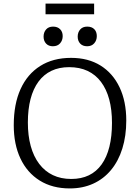

<svg xmlns="http://www.w3.org/2000/svg" viewBox="-20 -1041 784 1075"><path d="M371 14Q273 14 202.5 -30Q132 -74 94.5 -153.5Q57 -233 57 -340Q57 -458 95 -542Q133 -626 205 -671.5Q277 -717 378 -717Q474 -717 543 -674Q612 -631 649.5 -552Q687 -473 687 -366Q687 -280 665 -209.5Q643 -139 601.5 -89Q560 -39 501.5 -12.5Q443 14 371 14ZM379 -39Q435 -39 477.5 -59.5Q520 -80 549 -120.5Q578 -161 592.5 -219.5Q607 -278 607 -353Q607 -427 591.5 -484.5Q576 -542 545.5 -582.5Q515 -623 470.5 -644Q426 -665 367 -665Q311 -665 268 -644.5Q225 -624 195.5 -584Q166 -544 151 -486.5Q136 -429 136 -355Q136 -282 152 -223.5Q168 -165 199.5 -123.5Q231 -82 276 -60.5Q321 -39 379 -39ZM468 -782Q443 -782 429 -797Q415 -812 415 -836Q415 -860 429 -876Q443 -892 468 -892Q494 -892 508 -877.5Q522 -863 522 -839Q522 -815 507.5 -798.5Q493 -782 468 -782ZM276 -782Q252 -782 238 -797Q224 -812 224 -836Q224 -860 238 -876Q252 -892 277 -892Q302 -892 316.5 -877.5Q331 -863 331 -839Q331 -815 316.5 -798.5Q302 -782 276 -782ZM235 -961V-1021H507V-961Z"/></svg>

Font: Literata 18pt Light
Style: Regular
Weight: 300
Designer: Latin by Veronika Burian and Jose Scaglione. Greek by Irene Vlachou. Cyrillic by Vera Evstafieva.
Foundry: TypeTogether
Version: Version 3.103;gftools[0.9.29]